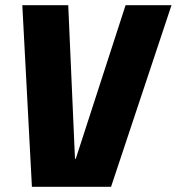

<svg xmlns="http://www.w3.org/2000/svg" viewBox="-20 -720 681 740"><path d="M66 -700H243L269 -108H272L464 -700H641L408 0H103Z"/></svg>

Font: Pathway Extreme Condensed ExtraBold
Style: Italic
Weight: 800
Width: 3
Italic angle: -8°
Version: Version 1.001;gftools[0.9.26]